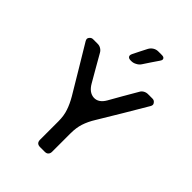

<svg xmlns="http://www.w3.org/2000/svg" viewBox="-268 -1092 1221 1221"><g transform="rotate(45 342.5 -481.0)"><path d="M316.4 -833Q311.5 -823.2 311.5 -816.4Q311.5 -810.5 314.5 -806.6Q320.3 -796.9 338.9 -796.9H343.8Q362.3 -796.9 378.9 -806.6Q396.5 -815.4 406.2 -831.1Q421.9 -853.5 438.5 -879.9Q456.1 -905.3 471.7 -928.7Q478.5 -938.5 478.5 -945.3Q477.5 -949.2 476.6 -952.1Q471.7 -961.9 454.1 -961.9H421.9Q403.3 -961.9 387.7 -952.1Q372.1 -942.4 363.3 -925.8Q352.5 -904.3 339.8 -879.9Q328.1 -854.5 316.4 -833ZM234.4 -372.1Q260.7 -327.1 273.4 -288.1Q287.1 -249 287.1 -198.2Q287.1 -143.6 287.1 -33.2Q287.1 -17.6 294.9 -8.8Q303.7 0 320.3 0Q334 0 362.3 0Q378.9 0 386.7 -8.8Q395.5 -17.6 395.5 -33.2Q395.5 -87.9 395.5 -198.2Q395.5 -249 408.2 -288.1Q420.9 -328.1 448.2 -372.1Q494.1 -449.2 541 -526.4Q586.9 -604.5 632.8 -681.6Q637.7 -689.5 637.7 -697.3Q637.7 -704.1 632.8 -710Q624 -723.6 608.4 -723.6Q594.7 -723.6 567.4 -723.6Q551.8 -723.6 538.1 -715.8Q524.4 -708 517.6 -694.3Q491.2 -648.4 464.8 -603.5Q439.5 -558.6 413.1 -512.7Q383.8 -461.9 339.8 -463.9Q295.9 -466.8 266.6 -517.6Q241.2 -561.5 215.8 -605.5Q190.4 -650.4 165 -694.3Q157.2 -708 143.6 -715.8Q130.9 -723.6 115.2 -723.6Q101.6 -723.6 73.2 -723.6Q58.6 -723.6 48.8 -710Q43.9 -704.1 43.9 -697.3Q43.9 -689.5 48.8 -681.6Q95.7 -604.5 141.6 -527.3Q187.5 -449.2 234.4 -372.1Z"/></g></svg>

Font: DeepSea
Style: Medium
Weight: 500
Designer: Stem
Version: Version 3.019;git-0a5106e0b